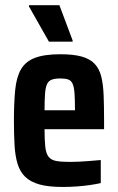

<svg xmlns="http://www.w3.org/2000/svg" viewBox="-20 -733 469 761"><path d="M228.2 8Q172.3 8 136.6 -1.9Q100.9 -11.9 80.1 -32Q59.2 -52.2 49.7 -83.4Q40.2 -114.6 37.7 -157.2Q35.2 -199.7 35.2 -254Q35.2 -325.8 40.2 -376.4Q45.2 -427 63.1 -458.1Q81.1 -489.3 118.3 -503.6Q155.5 -518 220 -518Q271.6 -518 304.3 -508.7Q336.9 -499.4 355.3 -479.9Q373.7 -460.4 381.4 -429.4Q389.1 -398.4 390.8 -354.9Q392.5 -311.4 392.5 -254.6V-220.9H156.6Q156.6 -176.9 159.5 -151Q162.4 -125.1 172.2 -112.1Q182 -99.1 201.9 -95.2Q221.8 -91.3 255.7 -91.3Q272.5 -91.3 291.2 -92.1Q309.8 -92.9 332.2 -94.7Q354.7 -96.6 379.4 -98.7V-7.4Q362.5 -3.4 337.5 0.3Q312.4 4 284.1 6Q255.9 8 228.2 8ZM277.2 -279.6V-295.9Q277.2 -339 275.3 -364.1Q273.3 -389.2 267.4 -401.7Q261.5 -414.2 250 -418.1Q238.4 -422 218.9 -422Q198.2 -422 185.5 -417.4Q172.8 -412.7 166.6 -399.8Q160.4 -386.8 158.5 -361.7Q156.6 -336.5 156.6 -295.9H292.1ZM173.9 -567.9 94.8 -707.5V-712.5H215.4L267.8 -572.9V-567.9Z"/></svg>

Font: Saira Thin Condensed
Style: Regular
Weight: 100
Width: 3
Version: Version 1.101